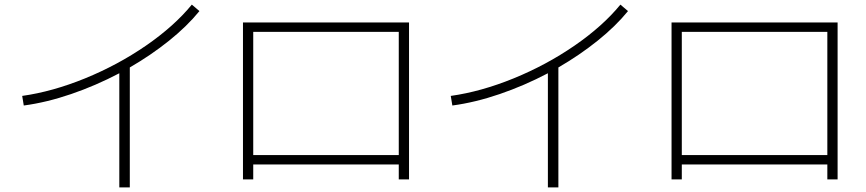

<svg xmlns="http://www.w3.org/2000/svg" viewBox="-20 -777 3790 840"><path d="M819.3 -756.8 852.5 -728.5Q797.9 -661.6 719.2 -598.6Q640.6 -535.6 547.9 -481.9V43H502V-456.5Q398.9 -402.3 291.3 -365.5Q183.6 -328.6 84 -315.4L77.1 -357.4Q209.5 -376 352.1 -434.1Q494.6 -492.2 618.2 -577.1Q741.7 -662.1 819.3 -756.8Z M1043 -678.7H1769.5V7.8H1724.6V-57.6H1087.9V7.8H1043ZM1724.6 -98.6V-637.7H1087.9V-98.6Z M2694.3 -756.8 2727.5 -728.5Q2672.9 -661.6 2594.2 -598.6Q2515.6 -535.6 2422.9 -481.9V43H2377V-456.5Q2273.9 -402.3 2166.3 -365.5Q2058.6 -328.6 1959 -315.4L1952.1 -357.4Q2084.5 -376 2227.1 -434.1Q2369.6 -492.2 2493.2 -577.1Q2616.7 -662.1 2694.3 -756.8Z M2918 -678.7H3644.5V7.8H3599.6V-57.6H2962.9V7.8H2918ZM3599.6 -98.6V-637.7H2962.9V-98.6Z"/></svg>

Font: Pretendard JP ExtraLight
Style: Regular
Weight: 200
Designer: Base glyphs from Inter by Rasmus Andersson; Hangeul glyphs from Noto Sans CJK(Source Han Sans) by Jang Soo-young and Kan
Foundry: Kil Hyung-jin
Version: Version 1.309